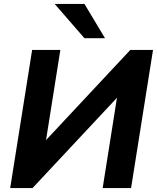

<svg xmlns="http://www.w3.org/2000/svg" viewBox="-20 -960 801 980"><path d="M32 0ZM32 0 144 -705H288L215 -245L645 -705H761L649 0H504L577 -461L146 0ZM411 -765 259 -940H411L516 -765Z"/></svg>

Font: Winston
Style: Bold Italic
Weight: 700
Italic angle: -9°
Designer: Original fonts by Vernon Adams / Changes by Cristiano Sobral
Foundry: Original fonts by Vernon Adams / Changes by Cristiano Sobral
Version: Version 2.503;July 17, 2020;FontCreator 13.0.0.2655 64-bit